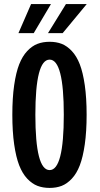

<svg xmlns="http://www.w3.org/2000/svg" viewBox="-20 -911 490 942"><path d="M70.5 -748.5 132.5 -891H230L145.5 -748.5ZM215.5 -748.5 303.5 -891H405.5L287.5 -748.5ZM282.8 0.8Q256.5 11 223.5 11Q190.5 11 163.8 0.8Q137 -9.5 113.5 -34.5Q90 -59.5 74.2 -99.8Q58.5 -140 49.5 -202.8Q40.5 -265.5 40.5 -348Q40.5 -430.5 49.5 -493Q58.5 -555.5 74.2 -595.5Q90 -635.5 113.5 -660.5Q137 -685.5 163.8 -695.8Q190.5 -706 223.5 -706Q256.5 -706 282.8 -695.8Q309 -685.5 332.5 -660.5Q356 -635.5 371.5 -595.5Q387 -555.5 396 -493Q405 -430.5 405 -348Q405 -265.5 396 -202.8Q387 -140 371.5 -99.8Q356 -59.5 332.5 -34.5Q309 -9.5 282.8 0.8ZM223.5 -76.5Q293 -76.5 293 -348Q293 -618.5 223.5 -618.5Q153.5 -618.5 153.5 -348Q153.5 -76.5 223.5 -76.5Z"/></svg>

Font: League Mono Condensed Medium
Style: Regular
Weight: 500
Width: 1
Designer: Tyler Finck
Foundry: The League of Moveable Type / Tyler Finck
Version: Version 2.210